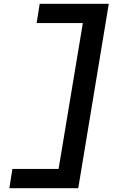

<svg xmlns="http://www.w3.org/2000/svg" viewBox="-20 -843 640 1006"><path d="M29 143 45 42H287L414 -722H172L188 -823H550L390 143Z"/></svg>

Font: Iosevka Slab Extended
Style: Bold Italic
Weight: 700
Width: 7
Italic angle: -9°
Monospace: yes
Designer: Belleve Invis
Foundry: Belleve Invis
Version: Version 11.1.0; ttfautohint (v1.8.3)